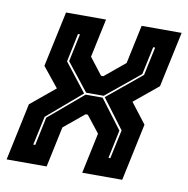

<svg xmlns="http://www.w3.org/2000/svg" viewBox="-76 -605 656 669"><g transform="rotate(10 252.0 -270.0)"><path d="M-10 0 33 -202.5 119.5 -274 63 -344 105 -540H246.5L217.5 -403.5L263.5 -344H271.5L343.5 -403.5L372.5 -540H514L472 -344L387 -274L442 -202.5L399 0H257.5L288 -143.5L241.5 -202.5H233.5L162 -143.5L131.5 0ZM72.5 -67H79.5L100.5 -167L222 -270H282L359.5 -167L338.5 -67H345L367 -169L289 -273L410.5 -373L432 -473.5H425L404 -375L284.5 -277H222.5L145 -375L166 -473.5H159L138 -373L216 -273L94.5 -169Z"/></g></svg>

Font: Tourney Condensed ExtraBold
Style: Italic
Weight: 800
Width: 3
Italic angle: -12°
Designer: Tyler Finck
Foundry: Etcetera Type Co
Version: Version 1.010; ttfautohint (v1.8.3)